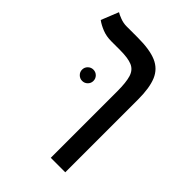

<svg xmlns="http://www.w3.org/2000/svg" viewBox="-238 -725 1062 1062"><g transform="rotate(45 293.0 -194.0)"><path d="M471.2 -345.7V224.6H357.9V-294.9Q357.9 -365.7 346.2 -403.1Q334.5 -440.4 302 -454.1Q269.5 -467.8 207.5 -467.8H139.2Q100.1 -467.8 68.4 -480.5Q36.6 -493.2 14.2 -509.8L55.2 -611.8Q66.4 -604.5 90.8 -595.2Q115.2 -585.9 140.6 -585.9H228.5Q321.8 -585.9 374.5 -563.2Q427.2 -540.5 449.2 -487.8Q471.2 -435.1 471.2 -345.7ZM179.7 -198.7Q161.6 -198.7 148.4 -211.7Q135.3 -224.6 135.3 -242.7Q135.3 -261.2 148.4 -274.2Q161.6 -287.1 179.7 -287.1Q198.2 -287.1 211.2 -274.2Q224.1 -261.2 224.1 -242.7Q224.1 -224.6 211.2 -211.7Q198.2 -198.7 179.7 -198.7Z"/></g></svg>

Font: Cascadia Code SemiBold
Style: Regular
Weight: 600
Monospace: yes
Designer: Aaron Bell
Foundry: Saja Typeworks
Version: Version 2404.023; ttfautohint (v1.8.4)